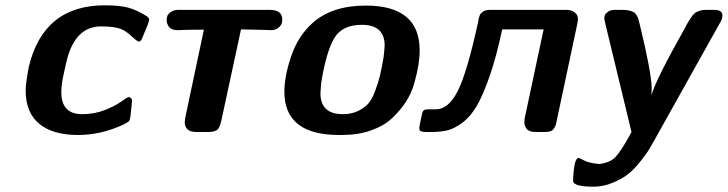

<svg xmlns="http://www.w3.org/2000/svg" viewBox="-20 -495 2729 720"><path d="M76.2 -155.8Q76.2 -181.6 87.9 -244.1Q143.1 -475.1 373 -475.1Q429.2 -475.1 461.7 -466.1Q494.1 -457 530.8 -434.1L536.1 -429.2L539.1 -423.8V-418.9Q538.1 -409.2 511.2 -347.2Q506.3 -339.4 501 -338.9Q495.1 -338.9 473.1 -359.4Q451.2 -379.9 431.2 -387.2Q406.2 -396 358.9 -396Q269 -396 234.9 -285.2Q229 -266.1 216.8 -208Q210 -174.8 210 -148.9Q210 -66.9 288.1 -66.9Q333 -66.9 371.1 -81.5Q409.2 -96.2 433.1 -113Q457 -129.9 461.9 -130.9H464.8Q474.6 -127 475.1 -118.2Q475.1 -112.3 469.2 -59.1Q467.3 -43.9 462.6 -39.6Q458 -35.2 440.9 -26.9Q357.9 11.2 272.9 11.2Q177.7 11.2 127 -30.8Q76.2 -72.8 76.2 -155.8Z M605 -418.9Q605 -426.8 606.9 -433.8Q608.9 -440.9 619.9 -449.5Q630.9 -458 649.9 -458H990.7Q1038.6 -458 1038.6 -421.9Q1038.6 -414.1 1036.1 -406.5Q1033.7 -398.9 1023.2 -390.4Q1012.7 -381.8 995.6 -381.8Q992.7 -381.8 986.3 -382.3Q980 -382.8 975.6 -382.8H974.6L883.8 -384.8L810.5 -44.9Q807.6 -33.7 806.6 -29.8Q805.7 -25.9 802.2 -18.6Q798.8 -11.2 794.7 -8.1Q790.5 -4.9 782.2 -2.4Q773.9 0 762.7 0H716.8Q672.9 0 672.9 -37.1Q672.9 -42 674.8 -54.2L744.6 -383.8Q710.4 -383.8 688 -383.3Q665.5 -382.8 657.7 -382.3Q649.9 -381.8 647 -381.8Q623 -381.8 614 -393.8Q605 -405.8 605 -418.9Z M1046.4 -150.9Q1046.4 -209 1072 -284.4Q1097.7 -359.9 1151.4 -408.2Q1224.6 -474.1 1351.6 -474.1Q1553.7 -474.1 1553.7 -306.2Q1553.7 -280.3 1549.1 -251.2Q1544.4 -222.2 1533.9 -184.1Q1523.4 -146 1502 -113Q1480.5 -80.1 1450 -51.5Q1419.4 -22.9 1371.1 -5.9Q1322.8 11.2 1262.7 11.2H1251.5Q1046.4 11.2 1046.4 -150.9ZM1181.6 -146Q1181.6 -66.9 1265.6 -66.9Q1297.9 -66.9 1321.8 -78.4Q1345.7 -89.8 1360.1 -105.5Q1374.5 -121.1 1386.5 -153.1Q1398.4 -185.1 1404.5 -210Q1410.6 -234.9 1418.5 -280.8Q1422.4 -316.9 1422.4 -324.2Q1422.4 -402.3 1336.4 -401.9Q1263.2 -401.9 1233.4 -351.8Q1203.6 -301.8 1184.6 -185.1Q1181.6 -151.9 1181.6 -146Z M1552.2 -15.1Q1552.2 -20 1561.5 -63Q1564.5 -78.1 1569.3 -81.5Q1574.2 -85 1585.4 -85H1614.3Q1662.1 -85 1696.8 -154.1Q1731.4 -223.1 1772.5 -410.2Q1772.5 -411.1 1773.9 -418.5Q1775.4 -425.8 1775.9 -428.5Q1776.4 -431.2 1778.8 -437Q1781.2 -442.9 1784.2 -445.6Q1787.1 -448.2 1791.7 -451.7Q1796.4 -455.1 1803.5 -456.5Q1810.5 -458 1819.3 -458H2103.5Q2121.6 -458 2132.1 -450.4Q2142.6 -442.9 2145 -436Q2147.5 -429.2 2147.5 -421.9L2144.5 -403.8L2069.3 -49.8Q2066.4 -33.7 2064.9 -28.8Q2063.5 -23.9 2058.3 -14.9Q2053.2 -5.9 2044.7 -2.9Q2036.1 0 2022.5 0H1989.3Q1964.4 0 1955.3 -11.5Q1946.3 -22.9 1946.3 -36.1Q1946.3 -48.3 1949.2 -59.1L2018.6 -384.8H1863.3Q1841.3 -281.7 1816.4 -210Q1791.5 -138.2 1767.8 -97.7Q1744.1 -57.1 1713.6 -34.7Q1683.1 -12.2 1657.7 -6.1Q1632.3 0 1595.2 0H1580.6Q1565.4 0 1558.8 -2.7Q1552.2 -5.4 1552.2 -15.1Z M2128.9 185.1Q2131.8 97.2 2149.9 97.2Q2152.8 97.2 2170.4 106.7Q2188 116.2 2227.1 120.1Q2267.1 115.2 2287.1 94.7Q2307.1 74.2 2338.9 17.1Q2344.7 5.9 2348.1 0L2251 -401.9Q2246.1 -421.9 2246.1 -426.8Q2246.1 -432.6 2248.5 -438.7Q2251 -444.8 2260.5 -451.4Q2270 -458 2286.1 -458H2317.9Q2331.1 -458 2341.1 -455.1Q2351.1 -452.1 2356.4 -449.5Q2361.8 -446.8 2366.5 -439Q2371.1 -431.2 2372.6 -428Q2374 -424.8 2376.5 -413.3Q2378.9 -401.9 2379.9 -399.9Q2421.9 -227.1 2423.8 -167L2422.9 -137.2Q2436 -190.4 2551.8 -396Q2552.7 -398.9 2557.9 -407.5Q2563 -416 2564.5 -418.5Q2565.9 -420.9 2570.6 -428Q2575.2 -435.1 2577.1 -437Q2579.1 -439 2584 -444.1Q2588.9 -449.2 2593.5 -450.7Q2598.1 -452.1 2604 -454.6Q2609.9 -457 2616.9 -457.5Q2624 -458 2632.8 -458H2658.2Q2689 -458 2689 -437Q2689 -427.2 2683.1 -415L2428.2 41Q2416 62 2409.9 72Q2403.8 82 2380.4 111.6Q2356.9 141.1 2335.4 158Q2314 174.8 2278.6 189.9Q2243.2 205.1 2205.1 205.1Q2133.8 205.1 2128.9 185.1Z"/></svg>

Font: CMU Sans Serif
Style: BoldOblique
Weight: 700
Italic angle: -12°
Version: Version 0.7.0